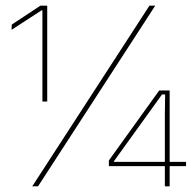

<svg xmlns="http://www.w3.org/2000/svg" viewBox="-20 -659 689 679"><path d="M130 -300V-622.5H127L21 -553.5L21.5 -572L123 -639H147V-300ZM94 0 508.5 -639H529L114.5 0ZM563 0V-254L564 -325H553L383 -89V-78L375 -86.5H638V-71.5H365V-91.5L543 -339H580V0Z"/></svg>

Font: Anek Latin Medium Thin
Style: Regular
Weight: 250
Version: Version 1.003